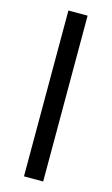

<svg xmlns="http://www.w3.org/2000/svg" viewBox="-118 -805 495 850"><g transform="rotate(15 129.0 -380.0)"><path d="M173 0H85V-760H173Z"/></g></svg>

Font: Noto Sans Batak
Style: Regular
Weight: 400
Designer: Monotype Design Team
Foundry: Monotype Imaging Inc.
Version: Version 2.002; ttfautohint (v1.8.4.7-5d5b)